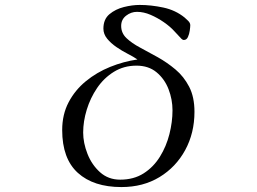

<svg xmlns="http://www.w3.org/2000/svg" viewBox="-20 -757 1040 778"><path d="M679 -310Q679 -354 663 -395.5Q647 -437 614.5 -464Q582 -491 533 -491Q482 -491 441.5 -466Q401 -441 373.5 -400.5Q346 -360 331.5 -312.5Q317 -265 317 -220Q317 -178 334.5 -133.5Q352 -89 385.5 -59Q419 -29 467 -29Q522 -29 562 -54.5Q602 -80 628 -122Q654 -164 666.5 -213.5Q679 -263 679 -310ZM768 -304Q768 -218 730.5 -149Q693 -80 626.5 -39.5Q560 1 472 1Q359 1 295.5 -56.5Q232 -114 232 -230Q232 -293 258 -342.5Q284 -392 328 -428Q372 -464 426.5 -486Q481 -508 537 -516Q521 -527 497.5 -539Q474 -551 451.5 -566.5Q429 -582 414 -600.5Q399 -619 399 -641Q399 -679 423.5 -699.5Q448 -720 482 -728.5Q516 -737 546 -737Q592 -737 641.5 -726.5Q691 -716 728 -686Q734 -681 742.5 -672.5Q751 -664 751 -655Q751 -648 749 -633.5Q747 -619 741.5 -607Q736 -595 725 -595Q720 -595 715 -600Q708 -607 701 -615Q694 -623 687 -630Q670 -649 644 -667Q618 -685 590 -697Q562 -709 535 -709Q511 -709 491 -693.5Q471 -678 471 -652Q471 -623 492.5 -602.5Q514 -582 548 -564Q582 -546 619.5 -525Q657 -504 691 -475.5Q725 -447 746.5 -405.5Q768 -364 768 -304Z"/></svg>

Font: Kaisei HarunoUmi
Style: Regular
Weight: 400
Designer: Font-Kai, 金井和夫
Foundry: KAZUO KANAI
Version: Version 5.003